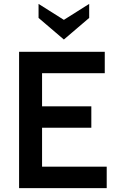

<svg xmlns="http://www.w3.org/2000/svg" viewBox="-20 -966 603 986"><path d="M78 -700H518V-590H196V-420H449V-310H196V-110H528V0H78ZM178 -874V-946L308 -864L438 -946V-874L308 -763Z"/></svg>

Font: Cabin SemiBold
Style: Regular
Weight: 600
Designer: Pablo Impallari
Foundry: Pablo Impallari. http://www.impallari.com Igino Marini. http://www.ikern.com
Version: Version 2.001